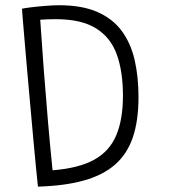

<svg xmlns="http://www.w3.org/2000/svg" viewBox="-20 -682 639 716"><path d="M121.5 14Q118.5 -12 114 -59.2Q109.5 -106.5 104 -166.2Q98.5 -226 92.8 -290.5Q87 -355 81.5 -416.8Q76 -478.5 71.8 -529.2Q67.5 -580 64.8 -612.2Q62 -644.5 62 -649.5Q73 -652 97.8 -655Q122.5 -658 151 -660.2Q179.5 -662.5 200 -662.5Q287 -662.5 344.5 -636.8Q402 -611 435.2 -565Q468.5 -519 482.5 -456.5Q496.5 -394 496.5 -320.5Q496.5 -233 475.8 -171Q455 -109 410.2 -69.2Q365.5 -29.5 294 -9.2Q222.5 11 121.5 14ZM176 -47Q273 -54.5 330.5 -86Q388 -117.5 413.2 -176.8Q438.5 -236 438.5 -325.5Q438.5 -414.5 415.8 -478.2Q393 -542 338.2 -576.2Q283.5 -610.5 188 -610.5Q174.5 -610.5 159.8 -610Q145 -609.5 130 -608.5Q136 -519.5 143.2 -422.8Q150.5 -326 158.8 -230.2Q167 -134.5 176 -47Z"/></svg>

Font: Grandstander Thin ExtraLight
Style: Regular
Weight: 250
Version: Version 1.200